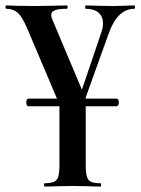

<svg xmlns="http://www.w3.org/2000/svg" viewBox="-37 -406 513 701"><path d="M59 -32Q59 -38 61 -42Q63 -46 67 -46H388Q392 -46 394.5 -42Q397 -38 397 -32Q397 -26 394.5 -22Q392 -18 388 -18H67Q63 -18 61 -22Q59 -26 59 -32ZM126 263Q149 263 160.5 257.5Q172 252 176 238Q180 224 180 194V-67H276V194Q276 224 280 238Q284 252 295 257.5Q306 263 330 263Q332 263 332 269Q332 275 330 275Q304 275 289 274L228 273L168 274Q152 275 126 275Q124 275 124 269Q124 263 126 263ZM454 -374Q392 -374 360 -284L237 58Q236 63 226 63Q218 63 215 58L62 -303Q43 -347 26.5 -360.5Q10 -374 -14 -374Q-17 -374 -17 -380Q-17 -386 -14 -386Q4 -386 16 -385L83 -384L160 -385Q177 -386 207 -386Q210 -386 210 -380Q210 -374 207 -374Q179 -374 164.5 -369Q150 -364 150 -351Q150 -343 154 -335L274 -50L223 37L332 -285Q339 -303 339 -321Q339 -346 322.5 -360Q306 -374 276 -374Q274 -374 274 -380Q274 -386 276 -386Q303 -386 317 -385L377 -384L417 -385Q429 -386 454 -386Q456 -386 456 -380Q456 -374 454 -374Z"/></svg>

Font: Cormorant Garamond
Style: Bold
Weight: 700
Designer: Christian Thalmann (Catharsis Fonts)
Foundry: Catharsis Fonts
Version: Version 4.000